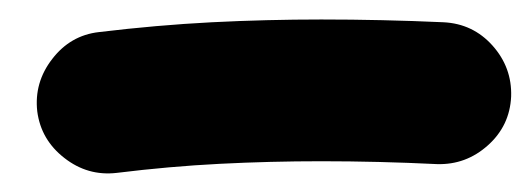

<svg xmlns="http://www.w3.org/2000/svg" viewBox="-20 -766 555 201"><path d="M19 -649.4Q15.6 -679.7 34.7 -704.3Q53.7 -729 83.5 -732.4Q144 -739.7 201.7 -742.7Q259.3 -745.6 316.4 -745.6Q379.9 -745.6 444.3 -742.7Q475.1 -741.2 495.6 -718.3Q516.1 -695.3 515.1 -665Q513.7 -634.3 490.7 -613.8Q467.8 -593.3 437.5 -594.2Q376 -597.2 316.4 -597.2Q262.7 -597.2 210 -594.5Q157.2 -591.8 102.1 -585Q71.8 -581.5 47.4 -600.6Q22.9 -619.6 19 -649.4Z"/></svg>

Font: Mikhak-DS1-FD ExtraBold
Style: Regular
Weight: 800
Designer: Amin Abedi
Version: Version 3.2